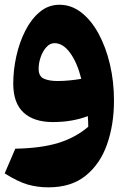

<svg xmlns="http://www.w3.org/2000/svg" viewBox="-20 -511 541 820"><path d="M187 289.1Q139.6 289.1 98.1 277.1Q56.6 265.1 0 229.5L45.4 124Q154.8 122.1 228.5 99.6Q302.2 77.1 356.9 30.3Q356.9 19 356.4 8.1Q356 -2.9 355 -15.1Q325.2 -3.4 287.4 3.4Q249.5 10.3 206.1 10.3Q124.5 10.3 80.6 -30.3Q36.6 -70.8 36.6 -153.8Q36.6 -211.9 49.8 -271.2Q63 -330.6 88.4 -380.4Q113.8 -430.2 150.4 -460.4Q187 -490.7 233.9 -490.7Q284.7 -490.7 327.1 -457.8Q369.6 -424.8 400.9 -367.4Q432.1 -310.1 449.5 -236.3Q466.8 -162.6 466.8 -81.5Q466.8 21 437.3 105.2Q407.7 189.5 345.9 239.3Q284.2 289.1 187 289.1ZM327.1 -174.3Q310.1 -242.7 279.8 -284.7Q249.5 -326.7 212.4 -326.7Q193.4 -326.7 178 -309.6Q162.6 -292.5 153.8 -267.3Q145 -242.2 145 -217.3Q145 -185.5 166.7 -175.3Q188.5 -165 226.6 -165Q251 -165 277.8 -167.7Q304.7 -170.4 327.1 -174.3Z"/></svg>

Font: Pinar DS4 ExtraBold
Style: Regular
Weight: 800
Designer: Amin Abedi
Version: Version 3.000